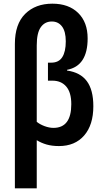

<svg xmlns="http://www.w3.org/2000/svg" viewBox="-20 -785 564 1045"><path d="M265 -765Q354 -765 405.5 -714.5Q457 -664 457 -576Q457 -426 345 -405V-401Q417 -391 452.5 -343.5Q488 -296 488 -207Q488 -105 438 -47.5Q388 10 301 10Q263 10 233.5 1.5Q204 -7 180 -22V240H61V-546Q61 -654 117 -709.5Q173 -765 265 -765ZM262 -668Q224 -668 202 -637Q180 -606 180 -538V-122Q197 -108 222.5 -98.5Q248 -89 271 -89Q368 -89 368 -218Q368 -282 340.5 -314Q313 -346 265 -346H241V-444H259Q300 -444 319 -474Q338 -504 338 -560Q338 -614 317.5 -641Q297 -668 262 -668Z"/></svg>

Font: Avrile Sans Condensed SemiBold
Style: Regular
Weight: 600
Width: 3
Designer: Monotype Design Team
Foundry: Monotype Imaging Inc.
Version: Version 2.001;September 10, 2019;FontCreator 11.5.0.2425 64-